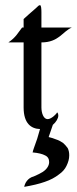

<svg xmlns="http://www.w3.org/2000/svg" viewBox="-20 -496 296 738"><path d="M246.1 101.1C246.1 89.8 244.1 81.1 240.2 73.2C234.9 65.9 229 59.1 222.2 53.2C213.9 47.9 206.1 43 195.8 40C187 36.1 176.8 33.2 167 30.8L183.1 -16.1C195.8 -26.9 204.1 -41 204.1 -51.8C204.1 -62 199.2 -64 199.2 -64C199.2 -60.1 178.2 -38.1 163.1 -38.1C147 -38.1 139.2 -62 139.2 -83V-333C206.1 -333 220.2 -375 255.9 -390.1H139.2V-449.2C139.2 -461.9 138.2 -476.1 133.8 -476.1C129.9 -476.1 126 -473.1 118.2 -464.8C111.8 -460 70.8 -422.9 70.8 -422.9V-390.1H64.9C49.8 -371.1 41 -352.1 12.2 -333H70.8V-83C70.8 -21 100.1 -1 133.8 0L123 37.1L109.9 74.2C106.9 82 106 86.9 106 87.9L105 89.8C127.9 91.8 144 96.2 152.8 101.1C164.1 106 168.9 115.2 168.9 127C168.9 132.8 167 140.1 163.1 146C159.2 152.8 152.8 159.2 144 165C134.8 170.9 124 175.8 109.9 182.1C85.9 188 75.2 209 73.2 222.2C104 216.8 129.9 210.9 151.9 203.1C173.8 195.8 191.9 186 206.1 174.8C220.2 165 230 153.8 235.8 141.1C242.2 127.9 246.1 115.2 246.1 101.1Z"/></svg>

Font: Pierce
Style: Roman
Weight: 500
Version: Version 0.2.0